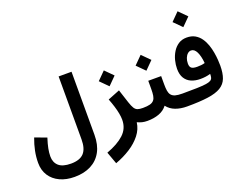

<svg xmlns="http://www.w3.org/2000/svg" viewBox="-161 -1194 2288 1792"><g transform="rotate(-20 983.0 -297.5)"><path d="M484.7 -673.6V-48.1Q484.7 43.7 444.6 87.2Q404.4 130.7 316.4 130.7Q233.6 130.7 195.1 96.2Q156.6 61.6 156.6 1.8Q156.6 -33.6 164.5 -74.8Q172.4 -116.1 191 -173.6L75.3 -216.7Q52.4 -156.1 40.6 -97.6Q28.9 -39.1 28.9 19.8Q28.9 93.3 63.8 146.9Q98.6 200.6 161.2 229.7Q223.8 258.9 306.6 258.9Q400.8 258.9 469.5 223.4Q538.2 188 575.6 119.6Q612.9 51.3 612.9 -48.1V-673.6Z M850.3 -311.4Q867.2 -268.3 879.3 -228.7Q891.5 -189.1 897.9 -154.5Q904.4 -119.9 904.4 -91.6Q904.4 -4.4 842.5 52.7Q780.5 109.9 668.9 150.6L712.6 271.1Q792.8 241.9 860.2 198.9Q927.6 155.9 971.4 100.1Q1015.3 44.3 1023.7 -22.6Q1048.6 -11.1 1071.4 -5.6Q1094.2 0 1123.5 0H1124V-128.2H1123.5Q1091.7 -128.2 1072.3 -135Q1052.9 -141.8 1039.8 -162.7Q1026.7 -183.5 1012.8 -225.6L969.5 -358.8ZM821.7 -503.4 900.3 -424.6 978.8 -503.4 900.3 -582.4Z M1124 -128.2Q1097.5 -128.2 1078.6 -109.5Q1059.7 -90.8 1059.7 -64.3Q1059.7 -37.8 1078.6 -18.9Q1097.5 0 1124 0Q1187.3 0 1238.3 -18.6Q1289.4 -37.1 1320.8 -78.6Q1352.2 -37.7 1402.2 -18.9Q1452.3 0 1516.1 0H1517.1V-128.2H1516.1Q1472.4 -128.2 1446.6 -135.6Q1420.8 -142.9 1406.7 -160.3Q1393.7 -176.3 1389.4 -202.6Q1385.1 -228.9 1385.1 -267.8V-349.5H1257V-267.8Q1257 -229.1 1252.7 -202.8Q1248.5 -176.4 1235.6 -160.3Q1221.8 -142.6 1195.1 -135.4Q1168.5 -128.2 1124 -128.2ZM1194.3 -522.5 1272.9 -443.6 1351.4 -522.5 1272.9 -601.4Z M1822 -212.5Q1822 -189.9 1817.9 -174.9Q1813.7 -159.8 1798.4 -150.4Q1783.1 -141 1750.1 -136.3Q1717.2 -131.6 1660.8 -129.9Q1604.4 -128.2 1517.1 -128.2Q1490.2 -128.2 1471.5 -109.5Q1452.8 -90.8 1452.8 -64.3Q1452.8 -37.8 1471.7 -18.9Q1490.6 0 1517.1 0Q1642.3 0 1724 -11.4Q1805.7 -22.7 1852.3 -50.7Q1898.9 -78.6 1918.1 -128.1Q1937.3 -177.5 1937.3 -253.5Q1937.3 -275.4 1935.1 -309.6Q1932.9 -343.8 1926.1 -383.6Q1919.4 -423.5 1905.9 -462.7Q1892.3 -502 1869.6 -534.6Q1846.8 -567.3 1812.7 -586.9Q1778.7 -606.4 1730.6 -606.4Q1683.3 -606.4 1648.9 -583.9Q1614.4 -561.3 1591.9 -524.8Q1569.3 -488.3 1558.4 -445.4Q1547.5 -402.5 1547.5 -361.8Q1547.5 -304.6 1569.9 -268.5Q1592.4 -232.4 1631.8 -215.5Q1671.1 -198.6 1721.1 -198.6Q1747.9 -198.6 1772.7 -201.9Q1797.5 -205.2 1822 -212.5ZM1808.5 -325.1Q1791.9 -320.1 1772.5 -317.9Q1753.2 -315.8 1732.4 -315.8Q1691.4 -315.8 1675.3 -328.7Q1659.2 -341.7 1659.2 -373.5Q1659.2 -403.6 1668.8 -427.4Q1678.3 -451.3 1694 -465.1Q1709.7 -479 1728.4 -479Q1745.1 -479 1758.4 -468.3Q1771.7 -457.6 1781.6 -437.6Q1791.5 -417.6 1798.5 -389.1Q1805.4 -360.6 1808.5 -325.1ZM1657.2 -786.6 1735.8 -707.8 1814.3 -786.6 1735.8 -865.6Z"/></g></svg>

Font: Estedad-VF-FD Black
Style: Regular
Weight: 900
Designer: Amin Abedi
Version: Version 4.000